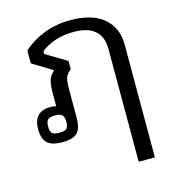

<svg xmlns="http://www.w3.org/2000/svg" viewBox="-111 -634 828 926"><g transform="rotate(-15 303.5 -171.5)"><path d="M467 -362Q467 -485 324 -485Q276 -485 233 -471Q190 -457 161 -432V-419L266 -356V-315Q244 -297 238.5 -279.5Q233 -262 233 -223V-82Q233 -29 212 -7Q191 15 136 15Q84 15 61.5 -6.5Q39 -28 39 -76Q39 -120 60.5 -142Q82 -164 123 -164Q138 -164 152 -161V-225Q152 -264 158 -286.5Q164 -309 187 -331L87 -392V-456Q134 -498 194.5 -521Q255 -544 324 -544Q433 -544 490.5 -495.5Q548 -447 548 -362V201H467ZM180 -76Q180 -100 170 -109.5Q160 -119 134 -119Q108 -119 98.5 -109.5Q89 -100 89 -76Q89 -51 98.5 -42Q108 -33 134 -33Q161 -33 170.5 -42Q180 -51 180 -76Z"/></g></svg>

Font: Pridi Light
Style: Regular
Weight: 300
Designer: Katatrad Team
Foundry: CadsonDemak
Version: Version 1.003